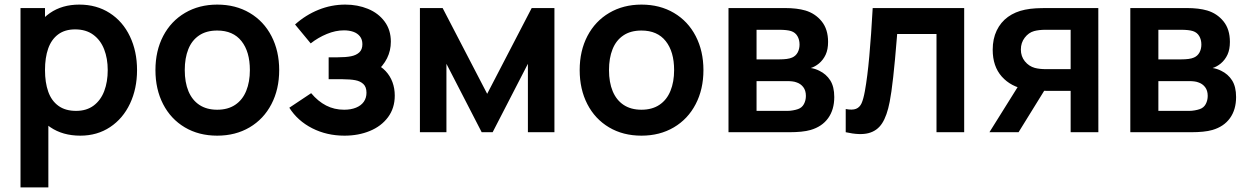

<svg xmlns="http://www.w3.org/2000/svg" viewBox="-20 -575 5426 835"><path d="M329.3 15Q252.8 15 198.7 -21.9Q144.6 -58.8 117 -123.3Q89.5 -187.8 89.5 -270.2Q89.5 -352.3 116.7 -416.8Q143.8 -481.2 197 -518.1Q250.1 -555 324.8 -555Q399.9 -555 457 -518.4Q514.1 -481.8 545 -416.8Q576 -351.9 576 -270.2Q576 -189.4 545.4 -124.4Q514.8 -59.4 458.7 -22.2Q402.6 15 329.3 15ZM69.2 240V-540H175.7V-160.8H190.3V240ZM311 -92.8Q356.6 -92.8 387.5 -116Q418.3 -139.2 433.4 -179.2Q448.5 -219.2 448.5 -270.2Q448.5 -320.7 432.9 -360.6Q417.3 -400.6 385.6 -423.9Q353.9 -447.2 306.8 -447.2Q262 -447.2 232.7 -425.2Q203.4 -403.2 189.5 -363.7Q175.7 -324.2 175.7 -270.2Q175.7 -215.9 189.8 -176.3Q203.8 -136.7 234 -114.8Q264.1 -92.8 311 -92.8Z M924.7 15Q844.5 15 783.6 -21.2Q722.7 -57.4 689.3 -122.2Q656 -186.9 656 -270.2Q656 -353.9 689.8 -418.6Q723.7 -483.2 784.8 -519.1Q846 -555 924.7 -555Q1004.9 -555 1066 -518.8Q1127.2 -482.7 1160.7 -417.8Q1194.2 -353 1194.2 -270.2Q1194.2 -186.7 1160.4 -122Q1126.7 -57.2 1065.5 -21.1Q1004.3 15 924.7 15ZM924.7 -97.8Q971.2 -97.8 1003.1 -119.3Q1035 -140.8 1050.8 -179.8Q1066.7 -218.8 1066.7 -270.2Q1066.7 -350.2 1030.2 -396.2Q993.7 -442.2 924.7 -442.2Q877.2 -442.2 845.8 -420.8Q814.2 -399.5 798.9 -360.9Q783.5 -322.2 783.5 -270.2Q783.5 -217 799.6 -178.2Q815.8 -139.5 847.2 -118.7Q878.8 -97.8 924.7 -97.8Z M1478.3 15Q1401.2 15 1337.8 -17.2Q1274.3 -49.5 1238.2 -106.5L1333.2 -169.8Q1362.8 -134.4 1398.3 -116.1Q1433.8 -97.8 1476.5 -97.8Q1506.2 -97.8 1528.3 -106.8Q1550.3 -115.7 1562.1 -132.4Q1573.8 -149.1 1573.8 -171.7Q1573.8 -196.8 1560.3 -209.5Q1546.8 -222.2 1525.2 -226.2Q1503.7 -230.3 1468.7 -230.5Q1464.1 -230.6 1459 -230.6Q1454 -230.7 1449.3 -230.7H1409.3V-325.8H1449.2Q1484.1 -325.8 1506.7 -330.3Q1529.2 -334.8 1542.6 -347.2Q1556 -359.6 1556 -382.8Q1556 -403.4 1545.2 -417Q1534.4 -430.5 1516.4 -436.8Q1498.4 -443 1476 -443Q1439.2 -443 1401.4 -427.3Q1363.5 -411.7 1331.2 -386.3L1263.2 -468.5Q1309 -509.7 1364.9 -532.3Q1420.8 -555 1481.8 -555Q1535.1 -555 1580.3 -536.5Q1625.6 -517.9 1652.7 -481.3Q1679.8 -444.8 1679.8 -393.8Q1679.8 -355.1 1663.3 -321.7Q1646.8 -288.3 1612.2 -258.8L1610.3 -298Q1637.6 -286.7 1657 -266Q1676.5 -245.3 1686.7 -218Q1696.8 -190.7 1696.8 -159.3Q1696.8 -104.8 1667.5 -65.3Q1638.2 -25.9 1588.5 -5.5Q1538.8 15 1478.3 15Z M1806.2 0V-540H1905L2098.7 -167L2292.3 -540H2391.2V0H2275.8V-297.5L2122.5 0H2074.8L1921.5 -297.5V0Z M2769.7 15Q2689.5 15 2628.6 -21.2Q2567.7 -57.4 2534.3 -122.2Q2501 -186.9 2501 -270.2Q2501 -353.9 2534.8 -418.6Q2568.7 -483.2 2629.8 -519.1Q2691 -555 2769.7 -555Q2849.9 -555 2911 -518.8Q2972.2 -482.7 3005.7 -417.8Q3039.2 -353 3039.2 -270.2Q3039.2 -186.7 3005.4 -122Q2971.7 -57.2 2910.5 -21.1Q2849.3 15 2769.7 15ZM2769.7 -97.8Q2816.2 -97.8 2848.1 -119.3Q2880 -140.8 2895.8 -179.8Q2911.7 -218.8 2911.7 -270.2Q2911.7 -350.2 2875.2 -396.2Q2838.7 -442.2 2769.7 -442.2Q2722.2 -442.2 2690.8 -420.8Q2659.2 -399.5 2643.9 -360.9Q2628.5 -322.2 2628.5 -270.2Q2628.5 -217 2644.6 -178.2Q2660.8 -139.5 2692.2 -118.7Q2723.8 -97.8 2769.7 -97.8Z M3148.2 0V-540H3393.5Q3446.2 -540 3482.7 -529.3Q3525.7 -516.4 3553.5 -482.1Q3581.3 -447.8 3581.3 -392.8Q3581.3 -360.2 3570.9 -337.5Q3560.5 -314.8 3541.5 -298.8Q3524.4 -284.8 3506 -279.2Q3525.8 -276.2 3543.2 -267.3Q3573.2 -252.9 3590.7 -225.5Q3608.2 -198 3608.2 -153Q3608.2 -98.2 3581.6 -61.2Q3555 -24.2 3505 -9.7Q3487.3 -4.6 3464 -2.3Q3440.7 0 3413.5 0ZM3405.2 -92.8Q3415.9 -92.8 3428.3 -95Q3440.7 -97.1 3450.3 -100.5Q3467.6 -106.4 3476.2 -122.4Q3484.8 -138.4 3484.8 -158Q3484.8 -181.4 3473.3 -196.3Q3461.8 -211.2 3443.3 -217Q3429.8 -222.3 3402.5 -222.3H3270.2V-92.8ZM3370.2 -316.8Q3386.6 -316.8 3401 -318.6Q3415.4 -320.4 3425 -324.8Q3440.6 -331.5 3448.9 -346.6Q3457.2 -361.8 3457.2 -381.3Q3457.2 -402.4 3447.9 -418.1Q3438.7 -433.8 3420.7 -439.7Q3403.3 -445.5 3367.7 -445.5H3270.2V-316.8Z M3658 -100.8Q3687 -95.4 3703 -101.8Q3718.9 -108.2 3727 -126.1Q3735 -144 3741.3 -178.7Q3752.5 -240.2 3760.6 -331Q3768.8 -421.8 3775.3 -540H4173.2V0H4052.8V-427.2H3881.7L3880.5 -411.8Q3864.1 -207 3849.3 -132.7Q3837.6 -71.6 3816.2 -38.7Q3794.9 -5.8 3757.1 4Q3719.3 13.8 3658 0Z M4636.2 0V-179.8H4539.3Q4477.5 -179.8 4441.5 -186.2Q4376.1 -197.7 4336.6 -242.1Q4297.2 -286.5 4297.2 -358.7Q4297.2 -405.9 4314.6 -442.3Q4332.1 -478.7 4363.6 -501.5Q4395.1 -524.2 4437.5 -532.8Q4460.4 -537.5 4484.6 -538.8Q4508.8 -540 4537.7 -540H4756.5L4756.7 0ZM4283 0 4412.2 -206.7H4537.5L4409.7 0ZM4527.2 -274.3H4636.2V-445.5H4527.2Q4498 -445.5 4477.2 -439.8Q4453.4 -433.2 4436.5 -411.1Q4419.7 -389.1 4419.7 -359.7Q4419.7 -329.7 4437.2 -308.2Q4454.7 -286.8 4480.3 -279.7Q4491.4 -276.8 4503.4 -275.6Q4515.3 -274.3 4527.2 -274.3Z M4895.7 0V-540H5141Q5193.8 -540 5230.2 -529.3Q5273.2 -516.4 5301 -482.1Q5328.8 -447.8 5328.8 -392.8Q5328.8 -360.2 5318.4 -337.5Q5308 -314.8 5289 -298.8Q5271.9 -284.8 5253.5 -279.2Q5273.2 -276.2 5290.7 -267.3Q5320.8 -252.9 5338.2 -225.5Q5355.7 -198 5355.7 -153Q5355.7 -98.2 5329.1 -61.2Q5302.5 -24.2 5252.5 -9.7Q5234.8 -4.6 5211.5 -2.3Q5188.2 0 5161 0ZM5152.7 -92.8Q5163.4 -92.8 5175.8 -95Q5188.2 -97.1 5197.8 -100.5Q5215.1 -106.4 5223.7 -122.4Q5232.3 -138.4 5232.3 -158Q5232.3 -181.4 5220.8 -196.3Q5209.2 -211.2 5190.8 -217Q5177.3 -222.3 5150 -222.3H5017.7V-92.8ZM5117.7 -316.8Q5134.1 -316.8 5148.5 -318.6Q5162.9 -320.4 5172.5 -324.8Q5188.1 -331.5 5196.4 -346.6Q5204.7 -361.8 5204.7 -381.3Q5204.7 -402.4 5195.4 -418.1Q5186.2 -433.8 5168.2 -439.7Q5150.8 -445.5 5115.2 -445.5H5017.7V-316.8Z"/></svg>

Font: Hauora
Style: Regular
Weight: 400
Designer: Wayne Shih
Foundry: WCYS
Version: Version 1.001